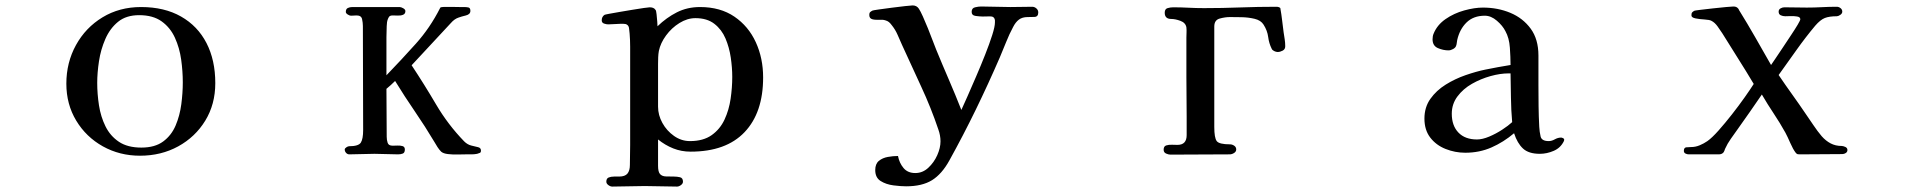

<svg xmlns="http://www.w3.org/2000/svg" viewBox="-20 -568 7040 709"><path d="M655 -264Q655 -305 649 -348Q643 -391 626 -428.5Q609 -466 577 -489Q545 -512 494 -512Q446 -512 416 -487.5Q386 -463 369 -424Q352 -385 345.5 -342Q339 -299 339 -262Q339 -221 345.5 -179Q352 -137 369.5 -101.5Q387 -66 419 -44.5Q451 -23 502 -23Q552 -23 582.5 -45.5Q613 -68 628.5 -104.5Q644 -141 649.5 -183Q655 -225 655 -264ZM775 -261Q775 -183 738 -122.5Q701 -62 638 -27.5Q575 7 497 7Q422 7 360 -27.5Q298 -62 261.5 -122.5Q225 -183 225 -259Q225 -337 260.5 -401.5Q296 -466 358.5 -504Q421 -542 501 -542Q587 -542 648.5 -507Q710 -472 742.5 -409Q775 -346 775 -261Z M1756 -12Q1756 -5 1752 -3.5Q1748 -2 1742 0Q1732 2 1721 2Q1710 2 1699 2Q1689 2 1670.5 2.5Q1652 3 1634.5 1Q1617 -1 1609 -8Q1602 -15 1595.5 -25Q1589 -35 1584 -44Q1550 -101 1512 -156.5Q1474 -212 1439 -269Q1424 -254 1407 -240Q1407 -196 1407.5 -151.5Q1408 -107 1408 -63Q1408 -51 1411.5 -40.5Q1415 -30 1430 -30Q1436 -30 1447 -30.5Q1458 -31 1466.5 -28.5Q1475 -26 1475 -16Q1475 -4 1467.5 -1Q1460 2 1450 2Q1428 2 1406.5 1Q1385 0 1363 0Q1340 0 1316.5 1Q1293 2 1270 2Q1263 2 1258 -3.5Q1253 -9 1253 -16Q1253 -20 1259 -24Q1265 -28 1269 -28Q1304 -28 1312.5 -41.5Q1321 -55 1321 -88Q1321 -184 1320.5 -280Q1320 -376 1320 -472Q1320 -484 1317 -497.5Q1314 -511 1297 -511Q1292 -511 1286.5 -510.5Q1281 -510 1276 -510Q1271 -510 1264 -514.5Q1257 -519 1257 -524Q1257 -535 1264.5 -538.5Q1272 -542 1281 -542H1456Q1461 -542 1469 -537.5Q1477 -533 1477 -527Q1477 -517 1468.5 -513.5Q1460 -510 1449 -510.5Q1438 -511 1431 -511Q1421 -511 1417.5 -507Q1414 -503 1411 -494Q1409 -490 1408 -471.5Q1407 -453 1407 -430.5Q1407 -408 1407 -388.5Q1407 -369 1407 -362V-290Q1463 -348 1515.5 -406.5Q1568 -465 1605 -538Q1605 -538 1605.5 -538.5Q1606 -539 1606 -540Q1608 -542 1620 -542.5Q1632 -543 1647.5 -542.5Q1663 -542 1676.5 -542Q1690 -542 1694 -542Q1702 -542 1709.5 -540.5Q1717 -539 1717 -528Q1717 -515 1700.5 -511Q1684 -507 1673 -503Q1658 -498 1645 -483L1500 -327Q1547 -256 1590.5 -182Q1634 -108 1694 -46Q1706 -34 1720.5 -30.5Q1735 -27 1745.5 -24.5Q1756 -22 1756 -12Z M2684 -284Q2684 -318 2678.5 -355.5Q2673 -393 2659 -426Q2645 -459 2618 -480Q2591 -501 2548 -501Q2518 -501 2489 -483Q2460 -465 2439.5 -437Q2419 -409 2413 -380Q2411 -369 2410.5 -356.5Q2410 -344 2410 -332Q2410 -292 2410 -253Q2410 -214 2410 -174Q2410 -143 2426 -114Q2442 -85 2469 -66Q2496 -47 2528 -47Q2577 -47 2608 -69Q2639 -91 2655.5 -126.5Q2672 -162 2678 -203.5Q2684 -245 2684 -284ZM2798 -282Q2798 -152 2729.5 -80Q2661 -8 2530 -8Q2496 -8 2466 -20Q2436 -32 2410 -53V44Q2410 67 2417.5 75Q2425 83 2438.5 83.5Q2452 84 2469 84Q2480 84 2491 86.5Q2502 89 2502 103Q2502 110 2494.5 115.5Q2487 121 2480 121Q2450 121 2420.5 120Q2391 119 2361 119Q2331 119 2301 120Q2271 121 2241 121Q2234 121 2226.5 115.5Q2219 110 2219 103Q2219 91 2227.5 87.5Q2236 84 2247.5 84Q2259 84 2266 84Q2288 84 2297 73Q2306 62 2306 41Q2306 22 2306.5 4Q2307 -14 2307 -33V-346Q2307 -371 2307 -395.5Q2307 -420 2305 -444Q2304 -452 2303 -462.5Q2302 -473 2295 -477Q2291 -480 2282.5 -480Q2274 -480 2269 -480Q2259 -480 2248 -479Q2237 -478 2226 -478Q2219 -478 2210.5 -481Q2202 -484 2202 -493Q2202 -506 2212 -513Q2213 -514 2229 -517Q2245 -520 2268.5 -524Q2292 -528 2316 -532Q2340 -536 2357.5 -538.5Q2375 -541 2379 -541Q2386 -541 2391.5 -539Q2397 -537 2401 -531Q2403 -529 2404.5 -515.5Q2406 -502 2407 -488.5Q2408 -475 2408 -471Q2441 -503 2479.5 -522.5Q2518 -542 2565 -542Q2640 -542 2692 -506.5Q2744 -471 2771 -412Q2798 -353 2798 -282Z M3814 -522Q3814 -506 3800 -505.5Q3786 -505 3775 -505Q3755 -505 3742.5 -495.5Q3730 -486 3721 -468Q3707 -442 3695.5 -413Q3684 -384 3672 -356Q3630 -259 3583.5 -163.5Q3537 -68 3486 24Q3458 75 3421.5 97.5Q3385 120 3326 120Q3306 120 3279 116.5Q3252 113 3232 100.5Q3212 88 3212 60Q3212 37 3225.5 26Q3239 15 3258.5 11.5Q3278 8 3296 8Q3301 34 3316.5 52.5Q3332 71 3360 71Q3387 71 3408 51.5Q3429 32 3441 5Q3453 -22 3453 -46Q3453 -68 3445 -90Q3418 -170 3382 -247.5Q3346 -325 3311 -402Q3303 -420 3294.5 -439.5Q3286 -459 3273 -475Q3268 -482 3262.5 -486.5Q3257 -491 3249 -493Q3240 -496 3226 -495Q3212 -494 3201 -497Q3190 -500 3190 -513Q3190 -520 3193 -523Q3196 -526 3202 -529Q3204 -530 3225 -533Q3246 -536 3273 -539.5Q3300 -543 3322.5 -545.5Q3345 -548 3350 -548Q3365 -548 3373 -536Q3379 -527 3388 -507Q3397 -487 3406.5 -463.5Q3416 -440 3424 -418.5Q3432 -397 3437 -385Q3460 -329 3484 -273.5Q3508 -218 3530 -162Q3538 -179 3552.5 -212Q3567 -245 3584.5 -285.5Q3602 -326 3618 -366.5Q3634 -407 3644 -438.5Q3654 -470 3654 -485Q3654 -487 3654 -489Q3654 -491 3654 -493Q3652 -508 3636 -507.5Q3620 -507 3609 -507Q3599 -507 3583.5 -509Q3568 -511 3568 -524Q3568 -538 3580.5 -541Q3593 -544 3603 -544Q3630 -544 3657 -543Q3684 -542 3711 -542Q3731 -542 3751.5 -542.5Q3772 -543 3792 -543Q3800 -543 3807 -537Q3814 -531 3814 -522Z M4726 -397Q4726 -386 4716.5 -381Q4707 -376 4698 -376Q4692 -376 4685 -379.5Q4678 -383 4676 -388Q4666 -408 4663 -431.5Q4660 -455 4646 -477Q4636 -493 4613 -498.5Q4590 -504 4565 -504.5Q4540 -505 4522 -505Q4504 -505 4484 -499.5Q4464 -494 4464 -470V-99Q4464 -59 4473 -47Q4482 -35 4522 -35Q4530 -35 4537.5 -30Q4545 -25 4545 -16Q4545 -8 4537 -3Q4529 2 4521 2Q4466 2 4411.5 2.5Q4357 3 4302 3Q4295 3 4286 -1Q4277 -5 4277 -15Q4277 -28 4286.5 -31Q4296 -34 4308 -33.5Q4320 -33 4328 -33Q4362 -33 4362 -69V-137Q4361 -210 4361 -283Q4361 -356 4361 -429Q4361 -438 4361.5 -447.5Q4362 -457 4361 -467Q4358 -484 4339 -491Q4320 -498 4305 -498Q4281 -498 4281 -521Q4281 -535 4291.5 -538Q4302 -541 4312 -541Q4341 -541 4369 -539.5Q4397 -538 4426 -538Q4493 -538 4559.5 -540.5Q4626 -543 4693 -543Q4702 -543 4707 -539Q4709 -537 4708 -537Q4712 -515 4714.5 -493Q4717 -471 4720 -449Q4722 -436 4724 -423Q4726 -410 4726 -397Z M5564 -117Q5560 -162 5559.5 -207Q5559 -252 5558 -297H5551Q5520 -297 5484 -287Q5448 -277 5415.5 -258.5Q5383 -240 5362 -212Q5341 -184 5341 -148Q5341 -104 5365.5 -78.5Q5390 -53 5434 -53Q5454 -53 5479 -63.5Q5504 -74 5527 -89Q5550 -104 5564 -117ZM5756 -53Q5756 -49 5755 -47Q5743 -22 5717.5 -11Q5692 0 5666 0Q5625 0 5604 -19.5Q5583 -39 5571 -76Q5532 -43 5487.5 -23.5Q5443 -4 5391 -4Q5353 -4 5318 -18Q5283 -32 5261.5 -60Q5240 -88 5240 -130Q5240 -172 5262 -203Q5284 -234 5318.5 -255.5Q5353 -277 5392 -290.5Q5431 -304 5465 -311Q5488 -316 5511.5 -320Q5535 -324 5558 -328Q5558 -356 5555.5 -392Q5553 -428 5539 -453Q5529 -473 5507.5 -491.5Q5486 -510 5463 -510Q5421 -510 5395.5 -485Q5370 -460 5361 -420Q5360 -416 5359.5 -410Q5359 -404 5357 -399Q5355 -392 5346 -387Q5337 -382 5329 -382Q5309 -382 5289.5 -390.5Q5270 -399 5270 -423Q5270 -435 5274 -444Q5287 -476 5318 -497.5Q5349 -519 5387 -529.5Q5425 -540 5456 -540Q5511 -540 5557.5 -520.5Q5604 -501 5632.5 -462Q5661 -423 5661 -363Q5661 -336 5661 -308.5Q5661 -281 5661 -254Q5661 -215 5661.5 -176.5Q5662 -138 5664 -100Q5665 -81 5669 -64Q5673 -47 5699 -47Q5710 -47 5721.5 -53.5Q5733 -60 5745 -60Q5747 -60 5751.5 -58Q5756 -56 5756 -53Z M6802 -14Q6802 -7 6796 -3Q6790 1 6783 1Q6744 1 6705 1.5Q6666 2 6628 2Q6622 2 6618.5 1.5Q6615 1 6611 -4Q6601 -17 6591 -40Q6581 -63 6573 -78Q6553 -114 6530 -148.5Q6507 -183 6486 -219Q6464 -187 6441.5 -154.5Q6419 -122 6396 -90Q6384 -73 6371.5 -55.5Q6359 -38 6350 -18Q6348 -11 6345 -6Q6339 2 6327 2H6216Q6210 2 6204 -1Q6198 -4 6198 -11Q6198 -23 6207 -24Q6216 -25 6225 -25Q6241 -25 6256.5 -31.5Q6272 -38 6285 -47Q6302 -59 6326 -86Q6350 -113 6375.5 -145.5Q6401 -178 6422.5 -208.5Q6444 -239 6456 -258Q6428 -305 6398.5 -351.5Q6369 -398 6340 -445Q6333 -456 6322.5 -470.5Q6312 -485 6300 -491Q6293 -495 6275 -496Q6257 -497 6241.5 -500Q6226 -503 6226 -511Q6226 -519 6228 -521.5Q6230 -524 6236 -528Q6237 -529 6257.5 -531.5Q6278 -534 6305 -537Q6332 -540 6354 -542Q6376 -544 6381 -544Q6386 -544 6390.5 -542.5Q6395 -541 6399 -536Q6401 -534 6401 -532Q6432 -482 6461.5 -430.5Q6491 -379 6520 -328Q6524 -334 6536 -351.5Q6548 -369 6563.5 -392.5Q6579 -416 6594 -438.5Q6609 -461 6618.5 -477Q6628 -493 6628 -497Q6628 -505 6616.5 -507Q6605 -509 6591.5 -508.5Q6578 -508 6572 -508Q6564 -508 6556 -511.5Q6548 -515 6548 -525Q6548 -533 6555 -537Q6562 -541 6569 -541Q6589 -541 6610 -540.5Q6631 -540 6652 -540Q6680 -540 6707.5 -541.5Q6735 -543 6763 -543Q6770 -543 6776.5 -538Q6783 -533 6783 -525Q6783 -518 6775.5 -513Q6768 -508 6763 -508Q6735 -508 6718.5 -501.5Q6702 -495 6683 -473Q6647 -430 6614 -383.5Q6581 -337 6548 -291Q6573 -254 6598.5 -218.5Q6624 -183 6649 -146Q6663 -126 6677 -105Q6691 -84 6707 -65Q6722 -48 6740 -38.5Q6758 -29 6781 -29Q6786 -29 6794 -25.5Q6802 -22 6802 -14Z"/></svg>

Font: Kaisei Tokumin Medium
Style: Regular
Weight: 500
Designer: Font-Kai, 金井和夫
Foundry: KAZUO KANAI
Version: Version 5.003